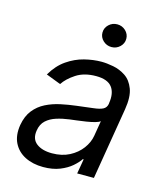

<svg xmlns="http://www.w3.org/2000/svg" viewBox="-113 -832 790 929"><g transform="rotate(15 282.0 -367.0)"><path d="M190.3 12.8Q138.5 12.8 99.4 -6.9Q60.4 -26.6 41.5 -64.1Q22.7 -101.6 31.2 -154.8Q39.4 -201.7 62.9 -231Q86.3 -260.3 119.9 -277.2Q153.4 -294 192.3 -302.4Q231.2 -310.7 269.9 -315.3Q320.3 -321.7 351.9 -325.3Q383.5 -328.8 399.5 -337Q415.5 -345.2 419 -365.1V-367.9Q427.6 -420.1 405.2 -449.4Q382.8 -478.7 325.3 -478.7Q265.6 -478.7 225.5 -452.4Q185.4 -426.1 166.2 -396.3L92.3 -424.7Q121.4 -474.4 161.9 -502.3Q202.4 -530.2 246.8 -541.4Q291.2 -552.6 332.4 -552.6Q358.7 -552.6 391.7 -546.3Q424.7 -540.1 453.7 -521Q482.6 -501.8 497.3 -463.1Q512.1 -424.4 501.4 -359.4L441.8 0H358L370.7 -73.9H366.5Q355.1 -56.1 331.9 -35.9Q308.6 -15.6 273.3 -1.4Q237.9 12.8 190.3 12.8ZM214.5 -62.5Q264.2 -62.5 301.7 -82Q339.1 -101.6 362 -132.5Q384.9 -163.4 390.6 -197.4L403.4 -274.1Q397 -267.8 378.2 -262.6Q359.4 -257.5 335.8 -253.7Q312.1 -250 290 -247.3Q267.8 -244.7 254.3 -242.9Q220.9 -238.6 190.9 -229.2Q160.9 -219.8 140.4 -201.2Q120 -182.5 115.1 -150.6Q107.6 -106.9 136 -84.7Q164.4 -62.5 214.5 -62.5ZM359.4 -633.5Q334.9 -633.5 317.3 -650.2Q299.7 -666.9 299.7 -690.3Q299.7 -713.8 317.3 -730.5Q334.9 -747.2 359.4 -747.2Q383.9 -747.2 401.5 -730.5Q419 -713.8 419 -690.3Q419 -666.9 401.5 -650.2Q383.9 -633.5 359.4 -633.5Z"/></g></svg>

Font: Inter UI
Style: Italic
Weight: 400
Italic angle: -9.39999°
Designer: Rasmus Andersson
Foundry: rsms
Version: 3.2;8d6f07862